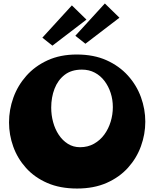

<svg xmlns="http://www.w3.org/2000/svg" viewBox="-20 -1073 889 1106"><path d="M424 13Q326 13 252.5 -19Q179 -51 130 -105.5Q81 -160 56.5 -228Q32 -296 32 -368Q32 -441 57 -510.5Q82 -580 131.5 -636Q181 -692 254 -725.5Q327 -759 422 -759Q520 -759 593.5 -726Q667 -693 717 -637.5Q767 -582 792 -513Q817 -444 817 -372Q817 -300 792 -231Q767 -162 717.5 -107Q668 -52 594.5 -19.5Q521 13 424 13ZM441 -225Q486 -225 521.5 -245Q557 -265 581 -298Q605 -331 617.5 -372Q630 -413 630 -456Q630 -499 617.5 -537.5Q605 -576 582 -606.5Q559 -637 526 -654.5Q493 -672 452 -672Q391 -672 352 -641.5Q313 -611 294 -561.5Q275 -512 275 -453Q275 -410 286 -369.5Q297 -329 318.5 -296.5Q340 -264 371 -244.5Q402 -225 441 -225ZM282 -810 224 -856 394 -1042 478 -960ZM472 -821 414 -867 584 -1053 668 -971Z"/></svg>

Font: Marhey Light
Style: Regular
Weight: 300
Designer: Nur Syamsi & Bustanul Arifin
Foundry: Namelatype
Version: Version 1.000